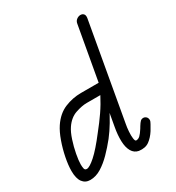

<svg xmlns="http://www.w3.org/2000/svg" viewBox="-170 -748 777 849"><g transform="rotate(-30 218.0 -323.0)"><path d="M293 0Q271 -4 259.5 -24Q248 -44 247 -76Q246 -108 253 -146L338 -623Q340 -636 349.5 -643Q359 -650 369 -650Q379 -650 385 -643.5Q391 -637 389 -623L302 -132Q299 -117 297.5 -96.5Q296 -76 298 -61Q300 -46 306 -46Q317 -46 326 -54.5Q335 -63 347 -82L353 -92Q361 -105 367 -111Q373 -117 382 -117Q390 -117 396.5 -111Q403 -105 403 -94Q403 -88 396 -76Q389 -64 381 -50Q365 -25 345 -10.5Q325 4 293 0ZM43 4Q18 4 4 -15Q-10 -34 -10 -72Q-10 -101 -2.5 -139Q5 -177 18 -213.5Q31 -250 47 -274Q76 -317 116 -333.5Q156 -350 199 -350H305L293 -299H199Q174 -299 141.5 -288Q109 -277 86 -243Q73 -224 62.5 -192Q52 -160 46 -128Q40 -96 40 -77Q40 -65 42 -55.5Q44 -46 54 -46Q68 -46 98.5 -73Q129 -100 175 -160Q204 -196 227 -229.5Q250 -263 269 -300H306Q293 -268 277 -235Q261 -202 242.5 -171Q224 -140 203 -113Q179 -83 153 -56.5Q127 -30 99.5 -13Q72 4 43 4Z"/></g></svg>

Font: Edu QLD Beginners
Style: Regular
Weight: 400
Designer: Tina and Corey Anderson
Foundry: Google for Education
Version: Version 1.001